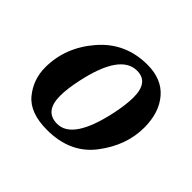

<svg xmlns="http://www.w3.org/2000/svg" viewBox="-122 -663 835 835"><g transform="rotate(45 295.5 -245.0)"><path d="M249 9.8Q143.1 9.8 96.9 -46.9Q50.8 -103.5 50.8 -177.2Q50.8 -300.3 136.5 -400.1Q222.2 -500 357.4 -500Q445.8 -500 493.4 -444.3Q541 -388.7 541 -296.4Q541 -187 466.1 -88.6Q391.1 9.8 249 9.8ZM261.2 -40Q356.9 -40 401.4 -247.6Q415 -312.5 415 -356.4Q415 -449.7 343.8 -449.7Q241.7 -449.7 197.3 -240.2Q184.1 -178.7 184.1 -136.2Q184.1 -40 261.2 -40Z"/></g></svg>

Font: Munson
Style: Bold Italic
Weight: 700
Italic angle: -12°
Designer: Paul James MIller
Foundry: High-Logic / Made with FontCreator
Version: Version 2.10;May 5, 2019;FontCreator 11.5.0.2430 64-bit